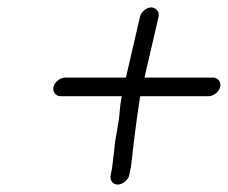

<svg xmlns="http://www.w3.org/2000/svg" viewBox="-20 -554 614 517"><path d="M328 -82 330 -92C332 -100 333 -108 334 -115C340 -171 348 -235 357 -292L358 -295H542C555 -295 570 -307 573 -320C576 -333 567 -345 554 -345H369L407 -509C410 -522 400 -534 387 -534C374 -534 360 -522 357 -509L319 -345H155C142 -345 127 -333 124 -320C121 -307 130 -295 143 -295H308L307 -290C305 -279 303 -266 302 -251C300 -219 290 -185 288 -153L285 -129C283 -114 283 -107 280 -92L278 -82C275 -69 284 -57 297 -57C310 -57 325 -69 328 -82Z"/></svg>

Font: Electronic
Style: BookIt
Weight: 400
Version: Version 1.011